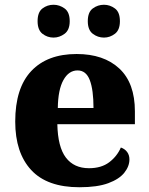

<svg xmlns="http://www.w3.org/2000/svg" viewBox="-20 -777 626 807"><path d="M314 10Q178 10 111 -62.5Q44 -135 44 -266Q44 -407 111.5 -478.5Q179 -550 302 -550Q416 -550 481.5 -489Q547 -428 547 -309V-255H221Q223 -159 257 -114.5Q291 -70 354 -70Q406 -70 439 -95Q472 -120 488 -157Q505 -151 514.5 -138Q524 -125 524 -107Q524 -78 502.5 -51Q481 -24 435 -7Q389 10 314 10ZM373 -323Q373 -399 357.5 -440Q342 -481 306 -481Q269 -481 246.5 -440.5Q224 -400 223 -323ZM417 -619Q391 -619 370 -635Q349 -651 349 -688Q349 -726 370 -741.5Q391 -757 417 -757Q442 -757 463 -741.5Q484 -726 484 -688Q484 -651 463 -635Q442 -619 417 -619ZM205 -619Q179 -619 158.5 -635Q138 -651 138 -688Q138 -726 158.5 -741.5Q179 -757 205 -757Q230 -757 251.5 -741.5Q273 -726 273 -688Q273 -651 251.5 -635Q230 -619 205 -619Z"/></svg>

Font: Noto Serif Thai ExtraBold
Style: Regular
Weight: 800
Version: Version 2.001